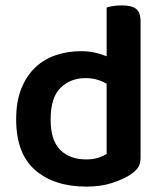

<svg xmlns="http://www.w3.org/2000/svg" viewBox="-20 -678 607 713"><path d="M502 -92Q502 -69 492 -55Q482 -41 462 -28Q437 -12 396 1.5Q355 15 301 15Q181 15 110.5 -46.5Q40 -108 40 -235Q40 -301 59 -348.5Q78 -396 110.5 -427Q143 -458 187 -473Q231 -488 282 -488Q309 -488 333 -482.5Q357 -477 376 -469V-650Q384 -653 399.5 -655.5Q415 -658 433 -658Q469 -658 485.5 -645Q502 -632 502 -599ZM376 -367Q361 -376 341 -382Q321 -388 298 -388Q242 -388 205 -352Q168 -316 168 -234Q168 -157 203.5 -121.5Q239 -86 300 -86Q326 -86 344.5 -92Q363 -98 376 -106Z"/></svg>

Font: Baloo 2 Latin SemiBold
Style: Regular
Weight: 400
Designer: Sarang Kulkarni and Ek Type
Foundry: Ek Type
Version: Version 1.001